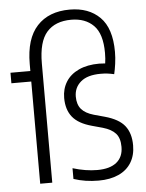

<svg xmlns="http://www.w3.org/2000/svg" viewBox="-57 -864 700 919"><g transform="rotate(-5 293.5 -404.0)"><path d="M558.5 -144.5Q558.5 -96.5 537.2 -61.8Q516 -27 475.8 -8.8Q435.5 9.5 380 9.5Q315 9.5 260 -9V-60.5Q322 -41.5 378 -41.5Q438.5 -41.5 470.5 -67.5Q502.5 -93.5 502.5 -142Q502.5 -184 482.8 -206.2Q463 -228.5 421.5 -240.5L370.5 -254.5Q306 -272 277.8 -307.2Q249.5 -342.5 249.5 -399Q249.5 -442.5 270.5 -476.2Q291.5 -510 332.5 -529Q373.5 -548 430.5 -548Q443 -548 459.5 -546.5Q463 -569 463 -597Q463 -688.5 423 -728.8Q383 -769 315.5 -769Q238.5 -769 198 -723Q157.5 -677 157.5 -572.5V0H99.5V-491H4V-541.5H99.5V-575.5Q99.5 -696.5 155.5 -757.2Q211.5 -818 312.5 -818Q403.5 -818 457.2 -764.5Q511 -711 511 -597.5Q511 -569.5 507 -540.8Q503 -512 498 -491.5Q480 -495.5 466.2 -497.2Q452.5 -499 433.5 -499Q370 -499 337.8 -471.5Q305.5 -444 305.5 -400.5Q305.5 -362.5 324.5 -340.2Q343.5 -318 384 -306.5L435 -292.5Q502.5 -274 530.5 -238.2Q558.5 -202.5 558.5 -144.5Z"/></g></svg>

Font: Encode Sans Condensed Light
Style: Regular
Weight: 300
Width: 3
Designer: Multiple Designers
Foundry: Impallari Type
Version: Version 2.000